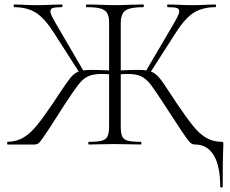

<svg xmlns="http://www.w3.org/2000/svg" viewBox="-20 -645 1025 857"><path d="M851 0Q839 0 830 -7.5Q821 -15 793.5 -56Q766 -97 720 -168Q673 -241 653 -267Q633 -293 610.5 -304Q588 -315 547 -315Q536 -315 524.5 -314Q513 -313 504 -312L503 -330Q565 -333 595 -333Q635 -333 654.5 -325.5Q674 -318 690.5 -298.5Q707 -279 743 -223L766 -188Q812 -120 840.5 -84.5Q869 -49 898.5 -31Q928 -13 966 -12Q974 -12 975.5 -10.5Q977 -9 977 0Q977 15 976 26Q974 74 974 187Q974 192 968.5 192Q963 192 963 187Q963 96 934 48Q905 0 851 0ZM14 -12Q54 -13 84.5 -31Q115 -49 144 -84.5Q173 -120 219 -188L244 -226Q279 -279 295 -298.5Q311 -318 330.5 -325.5Q350 -333 389 -333Q421 -333 482 -330L481 -312Q473 -312 461 -314L436 -315Q396 -315 373.5 -304.5Q351 -294 330.5 -268Q310 -242 263 -170L233 -123Q200 -71 179.5 -41Q159 -11 152 -5.5Q145 0 133 0H14Q12 0 12 -6Q12 -12 14 -12ZM43 -613Q41 -613 41 -619Q41 -625 43 -625L78 -624Q114 -622 144 -622Q178 -622 216 -624L256 -625Q259 -625 259 -619Q259 -613 256 -613Q228 -613 216.5 -609.5Q205 -606 205 -595Q205 -585 213.5 -568.5Q222 -552 248 -508L354 -326L337 -317L219 -501Q178 -565 139 -589Q100 -613 43 -613ZM377 -12Q416 -12 434.5 -17Q453 -22 460 -36.5Q467 -51 467 -81V-544Q467 -573 457.5 -587.5Q448 -602 427 -607.5Q406 -613 366 -613Q364 -613 364 -619Q364 -625 366 -625L420 -624Q468 -622 492 -622Q520 -622 568 -624L620 -625Q622 -625 622 -619Q622 -613 620 -613Q562 -613 540.5 -598.5Q519 -584 519 -542V-81Q519 -50 525.5 -36Q532 -22 550 -17Q568 -12 608 -12Q611 -12 611 -6Q611 0 608 0Q578 0 561 -1L492 -2L425 -1Q408 0 377 0Q374 0 374 -6Q374 -12 377 -12ZM630 -326 737 -508Q763 -552 771.5 -568.5Q780 -585 780 -595Q780 -606 768.5 -609.5Q757 -613 729 -613Q726 -613 726 -619Q726 -625 729 -625L769 -624Q807 -622 841 -622Q871 -622 907 -624L942 -625Q944 -625 944 -619Q944 -613 942 -613Q885 -613 846 -589Q807 -565 766 -501L648 -317Z"/></svg>

Font: Cormorant Unicase Light
Style: Regular
Weight: 300
Designer: Christian Thalmann (Catharsis Fonts)
Foundry: Catharsis Fonts
Version: Version 4.000